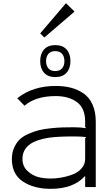

<svg xmlns="http://www.w3.org/2000/svg" viewBox="-20 -1182 710 1213"><path d="M518 -309 525 -316Q489 -320 451 -320Q390 -320 355 -318Q292 -315 249 -304Q122 -274 122 -178Q122 -131 154 -101.5Q186 -72 223 -63Q260 -54 300 -54Q330 -54 364 -59.5Q398 -65 434.5 -78Q471 -91 494.5 -117Q518 -143 518 -179ZM372.5 -750.5Q387 -768 387 -796Q387 -824 372.5 -841.5Q358 -859 329 -859Q300 -859 285.5 -841.5Q271 -824 271 -796Q271 -768 285.5 -750.5Q300 -733 329 -733Q358 -733 372.5 -750.5ZM585 -414V0H518V-69H516Q444 11 300 11Q195 11 125 -35Q55 -81 55 -178Q55 -217 69 -248.5Q83 -280 104 -300.5Q125 -321 159 -336Q193 -351 224.5 -359Q256 -367 299 -371.5Q342 -376 373 -377Q404 -378 446 -378Q489 -378 525 -372L518 -379V-413Q518 -499 466 -537Q414 -575 332 -575Q205 -575 135 -514L89 -561Q186 -639 332 -639Q384 -639 427.5 -628Q471 -617 507.5 -592Q544 -567 564.5 -521.5Q585 -476 585 -414ZM329 -695Q283 -695 258.5 -722.5Q234 -750 234 -796Q234 -842 258.5 -869.5Q283 -897 329 -897Q376 -897 400.5 -869.5Q425 -842 425 -796Q425 -750 400.5 -722.5Q376 -695 329 -695ZM397 -1162 451 -1109 260 -945 234 -971Z"/></svg>

Font: Sinkin Sans 300 Light
Style: Regular
Weight: 300
Designer: Keith Bates
Foundry: K-Type
Version: Sinkin Sans (version 1.0)  by Keith Bates   •   © 2014   www